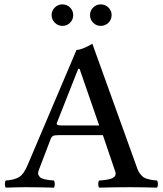

<svg xmlns="http://www.w3.org/2000/svg" viewBox="-20 -859 750 881"><path d="M266.1 -283.2H435.1L345.2 -543H338.9L241.2 -295.9Q238.3 -288.6 243.9 -285.9Q249.5 -283.2 266.1 -283.2ZM212.9 -222.2 158.2 -79.1Q155.3 -71.8 154.8 -65.4Q154.3 -59.1 157 -54.7Q159.7 -50.3 162.8 -46.6Q166 -43 172.4 -40.5Q178.7 -38.1 184.1 -36.6Q189.5 -35.2 198 -33.9Q206.5 -32.7 212.2 -32Q217.8 -31.2 227.1 -30.8Q231.4 -26.4 231.4 -14.4Q231.4 -2.4 227.1 2Q152.8 0 98.1 0Q66.4 0 6.8 2Q2.4 -2.4 2.4 -14.4Q2.4 -26.4 6.8 -30.8Q45.4 -33.2 67.4 -46.4Q89.4 -59.6 106.9 -102.1L331.1 -629.9Q355 -629.9 403.8 -658.2L609.9 -85.9Q614.7 -71.8 622.6 -61.8Q630.4 -51.8 637.2 -46.6Q644 -41.5 657 -37.8Q669.9 -34.2 677 -33.2Q684.1 -32.2 700.2 -30.8Q704.6 -26.4 704.6 -14.4Q704.6 -2.4 700.2 2Q627.9 0 579.1 0Q509.3 0 435.1 2Q430.7 -2.4 430.7 -14.4Q430.7 -26.4 435.1 -30.8Q443.4 -31.2 449.2 -31.7Q455.1 -32.2 462.6 -33.2Q470.2 -34.2 475.3 -35.4Q480.5 -36.6 486.8 -38.3Q493.2 -40 496.3 -42Q499.5 -43.9 503.9 -46.9Q508.3 -49.8 508.8 -53.5Q509.3 -57.1 510.5 -61.8Q511.7 -66.4 508.8 -71.8L452.1 -238.8H248Q230.5 -238.8 223.6 -235.4Q216.8 -231.9 212.9 -222.2ZM216.8 -790Q216.8 -810.1 231.4 -824.5Q246.1 -838.9 266.1 -838.9Q287.1 -838.9 301.5 -824.5Q315.9 -810.1 315.9 -790Q315.9 -769 301.5 -754.6Q287.1 -740.2 266.1 -740.2Q246.1 -740.2 231.4 -754.9Q216.8 -769.5 216.8 -790ZM393.1 -790Q393.1 -810.1 407.5 -824.5Q421.9 -838.9 441.9 -838.9Q462.9 -838.9 477.5 -824.5Q492.2 -810.1 492.2 -790Q492.2 -769 477.5 -754.6Q462.9 -740.2 441.9 -740.2Q421.9 -740.2 407.5 -754.6Q393.1 -769 393.1 -790Z"/></svg>

Font: Common Serif Medium
Style: Regular
Weight: 500
Designer: Philipp H. Poll, Khaled Hosny
Foundry: Stefan Peev, Context Ltd.
Version: Version 1.026